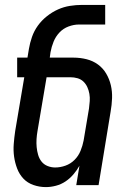

<svg xmlns="http://www.w3.org/2000/svg" viewBox="-20 -755 540 783"><path d="M167 8Q141 8 116.5 -0.5Q92 -9 75.5 -26.5Q59 -44 50 -67.5Q41 -91 37.5 -116Q34 -141 36 -167.5Q38 -194 42 -221L79 -440H50V-520H92L98 -556Q102 -580 110.5 -604.5Q119 -629 134.5 -650.5Q150 -672 171.5 -689Q193 -706 216.5 -716.5Q240 -727 265 -731Q290 -735 315 -735H409V-655H302Q281 -655 259.5 -647Q238 -639 222.5 -622.5Q207 -606 198.5 -585Q190 -564 186 -542L183 -520H280Q307 -520 333 -513.5Q359 -507 379.5 -492Q400 -477 413 -455Q426 -433 432 -407.5Q438 -382 437 -354.5Q436 -327 431 -299L382 0H291L304 -79Q294 -61 279.5 -44Q265 -27 247 -15Q229 -3 208 2.5Q187 8 167 8ZM205 -72Q226 -72 247 -79.5Q268 -87 284 -103Q300 -119 308.5 -140Q317 -161 321 -182L343 -313Q345 -328 346 -343Q347 -358 344.5 -372.5Q342 -387 336 -400Q330 -413 320 -422.5Q310 -432 296 -436Q282 -440 267 -440H170L133 -221Q130 -204 129 -187.5Q128 -171 129.5 -155Q131 -139 135.5 -123.5Q140 -108 149.5 -96Q159 -84 174 -78Q189 -72 205 -72Z"/></svg>

Font: Iosevka Term Curly Md Obl
Style: Regular
Weight: 500
Italic angle: -9°
Designer: Belleve Invis
Foundry: Belleve Invis
Version: Version 32.3.0